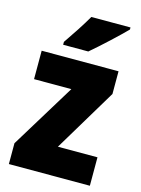

<svg xmlns="http://www.w3.org/2000/svg" viewBox="-116 -833 663 900"><g transform="rotate(15 215.0 -383.0)"><path d="M403 -756V-766H213C188 -722 152 -668 119 -620V-606H241C292 -649 369 -721 403 -756ZM411 0V-138H219L402 -443V-553H29V-415H210L18 -101V0Z"/></g></svg>

Font: Noto Sans Thai Looped Condensed Black
Style: Regular
Weight: 900
Width: 3
Designer: Sasikarn Vongin, Ben Mitchell
Foundry: The Fontpad Ltd
Version: Version 1.001